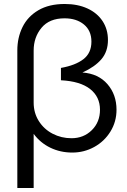

<svg xmlns="http://www.w3.org/2000/svg" viewBox="-20 -756 640 964"><path d="M339 -62Q400 -62 441 -102.5Q482 -143 482 -205Q482 -270 432.5 -309Q383 -348 286 -353V-415Q359 -428 399 -459Q439 -490 439 -547Q439 -602 401.5 -633Q364 -664 304 -664Q228 -664 188.5 -616.5Q149 -569 149 -502V-241Q149 -189 175 -148Q201 -107 244.5 -84.5Q288 -62 339 -62ZM343 10Q283 10 232.5 -14.5Q182 -39 149 -84V188H67V-503Q67 -567 93 -620Q119 -673 172.5 -704.5Q226 -736 305 -736Q370 -736 419 -713.5Q468 -691 495 -650Q522 -609 522 -555Q522 -497 489 -458.5Q456 -420 394 -392Q474 -386 519.5 -333.5Q565 -281 565 -205Q565 -145 534.5 -95.5Q504 -46 453 -18Q402 10 343 10Z"/></svg>

Font: Geom Light
Style: Regular
Weight: 300
Version: Version 1.102